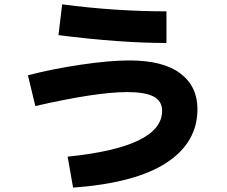

<svg xmlns="http://www.w3.org/2000/svg" viewBox="-20 -805 1040 880"><path d="M108 -460Q224 -490 354 -509Q484 -528 572 -528Q728 -528 806.5 -468.5Q885 -409 885 -305Q885 -152 743 -59Q601 34 315 55L290 -87Q723 -131 723 -297Q723 -342 684 -362.5Q645 -383 563 -383Q422 -383 142 -319ZM248 -644 265 -785Q509 -753 743 -753V-608Q531 -608 248 -644Z"/></svg>

Font: Mplus 1p ExtraBold
Style: Regular
Weight: 800
Version: Version 1.061